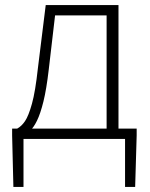

<svg xmlns="http://www.w3.org/2000/svg" viewBox="-20 -550 592 760"><path d="M73 0V190H33L28 -14V-41H521V-14L515 190H475V0ZM402 -15V-489H198L173 -275Q164 -197 152 -148.5Q140 -100 126.5 -72.5Q113 -45 99 -32.5Q85 -20 74 -13L48 -41Q65 -50 79 -70.5Q93 -91 106.5 -139.5Q120 -188 130 -280L161 -530H449V-15Z"/></svg>

Font: Noto Sans TC ExtraLight
Style: Regular
Weight: 250
Designer: Ryoko NISHIZUKA  (kana, bopomofo & ideographs); Paul D. Hunt (Latin, Greek & Cyrillic); Sandoll Communications , Soo-you
Foundry: Adobe
Version: Version 2.004-H2;hotconv 1.0.118;makeotfexe 2.5.65603